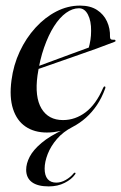

<svg xmlns="http://www.w3.org/2000/svg" viewBox="-20 -465 433 686"><path d="M71 -202.5 70.5 -211.5Q108.5 -225.5 150.2 -241Q192 -256.5 233.5 -271.8Q275 -287 312 -300.5L296 -290Q301 -308 303.2 -322.8Q305.5 -337.5 305.5 -354.5Q306 -390 294.2 -412.8Q282.5 -435.5 262 -435.5Q239 -435.5 216 -419Q193 -402.5 173 -371Q153 -339.5 137.5 -295.2Q122 -251 114 -195.5Q103.5 -118.5 128.2 -77.2Q153 -36 205 -36Q249 -36 286 -64Q323 -92 348.5 -151Q350 -154 351.2 -155.2Q352.5 -156.5 354.5 -156Q356 -156 356.5 -153.8Q357 -151.5 355.5 -148Q343.5 -115 326.2 -89.5Q309 -64 287.2 -44.5Q265.5 -25 238.5 -11Q205.5 6 183.5 31.5Q161.5 57 150.5 85.2Q139.5 113.5 139.5 137.5Q139.5 162 150.2 174.8Q161 187.5 181 187.5Q198 187.5 215 177.8Q232 168 242.5 155Q244 153 245.8 152.2Q247.5 151.5 249 152.5Q250 153 249.8 154.8Q249.5 156.5 247.5 159Q236 175.5 211.2 188.2Q186.5 201 154 201Q114.5 201 94 185.8Q73.5 170.5 73.5 141.5Q73.5 119.5 86 95.2Q98.5 71 128 46Q157.5 21 207 -2L208.5 1Q184 5.5 172.2 7Q160.5 8.5 147.5 8.5Q102.5 8.5 71.2 -12.8Q40 -34 26.5 -75.8Q13 -117.5 21 -178Q28 -232.5 50.5 -280.8Q73 -329 106.8 -366Q140.5 -403 181.2 -424Q222 -445 266 -445Q302.5 -445 326.5 -429.5Q350.5 -414 362.2 -388.5Q374 -363 373 -333.5Q373 -327.5 376 -325Q379 -322.5 386.5 -323Q389.5 -323.5 391 -322.5Q392.5 -321.5 392.5 -320Q393.5 -318.5 392.2 -317.2Q391 -316 388 -315Q361.5 -304.5 324.5 -291.2Q287.5 -278 244.5 -263Q201.5 -248 157.2 -232.5Q113 -217 71 -202.5Z"/></svg>

Font: Fraunces 120pt
Style: Italic
Weight: 400
Italic angle: -16°
Version: Version 1.000;[b76b70a41]